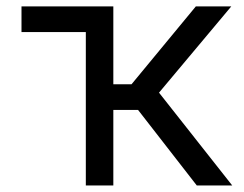

<svg xmlns="http://www.w3.org/2000/svg" viewBox="-20 -565 742 585"><path d="M299.7 -545.5V-467.3H45.5V-545.5ZM241.5 0V-545.5H325.3V-308.2H380.7L576.7 -545.5H684.7L464.5 -282.7L687.5 0H579.5L400.6 -230.1H325.3V0Z"/></svg>

Font: InterMG
Style: Regular
Weight: 400
Designer: Rasmus Andersson
Foundry: rsms
Version: Version 3.019;December 26, 2023;FontCreator 15.0.0.2955 64-b